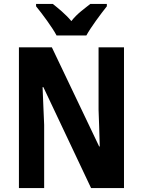

<svg xmlns="http://www.w3.org/2000/svg" viewBox="-20 -954 725 974"><path d="M267 -774H418C441 -816 491 -883 522 -922V-934H438C410 -911 372 -886 342 -847C312 -883 273 -914 248 -934H163V-922C195 -883 246 -814 267 -774ZM609 0V-714H480V-397C482 -340 484 -296 486 -211H483L243 -714H76V0H204V-321C201 -376 200 -428 196 -512H200L442 0Z"/></svg>

Font: Noto Sans Gujarati UI Condensed
Style: Bold
Weight: 700
Width: 3
Designer: Jelle Bosma - Monotype Design Team, Universal Thirst
Foundry: Monotype Imaging Inc.
Version: Version 2.106